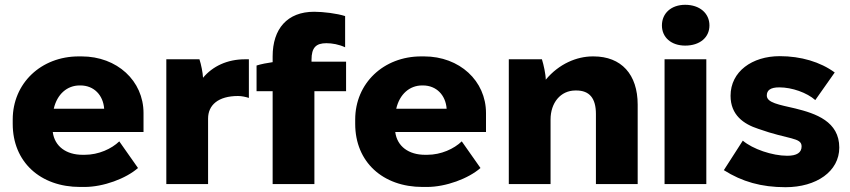

<svg xmlns="http://www.w3.org/2000/svg" viewBox="-20 -767 3540 800"><path d="M314 12H332C411 12 505 -23 555 -67L477 -178C445 -147 391 -122 333 -122H324C256 -122 208 -157 200 -216V-217H578V-296C578 -430 468 -532 320 -532H308C151 -532 33 -420 33 -269V-251C33 -92 148 12 314 12ZM204 -314C218 -375 260 -411 312 -411H315C372 -411 410 -370 414 -314Z M673 0H847V-273C847 -329 889 -367 972 -367C987 -367 1005 -363 1017 -359V-520H1001C927 -520 866 -491 826 -443C825 -464 818 -499 811 -520H673Z M1116 0H1290V-387H1422V-510H1278V-518C1278 -569 1297 -587 1340 -587C1364 -587 1392 -582 1418 -570V-700C1384 -711 1327 -718 1289 -718C1177 -718 1116 -647 1116 -532V-508C1094 -505 1068 -500 1049 -494V-387H1116Z M1741 12H1759C1838 12 1932 -23 1982 -67L1904 -178C1872 -147 1818 -122 1760 -122H1751C1683 -122 1635 -157 1627 -216V-217H2005V-296C2005 -430 1895 -532 1747 -532H1735C1578 -532 1460 -420 1460 -269V-251C1460 -92 1575 12 1741 12ZM1631 -314C1645 -375 1687 -411 1739 -411H1742C1799 -411 1837 -370 1841 -314Z M2100 0H2274V-269C2274 -338 2315 -390 2378 -390H2381C2436 -390 2463 -358 2463 -292V0H2637V-331C2637 -457 2569 -532 2453 -532H2450C2383 -532 2309 -501 2254 -435C2254 -457 2245 -498 2238 -520H2100Z M2835 -577C2896 -577 2936 -611 2936 -661C2936 -712 2895 -747 2835 -747C2777 -747 2738 -712 2738 -661C2738 -611 2777 -577 2835 -577ZM2749 0H2923V-520H2749Z M3253 13C3382 13 3477 -53 3477 -152C3477 -261 3379 -294 3294 -315C3225 -331 3175 -339 3175 -369C3175 -390 3189 -403 3227 -403C3280 -403 3342 -381 3377 -350L3458 -465C3398 -509 3317 -533 3229 -533C3114 -533 3024 -469 3024 -368C3024 -288 3078 -250 3140 -230C3266 -185 3320 -195 3320 -157C3320 -131 3300 -118 3260 -118C3198 -118 3116 -146 3075 -181L2996 -58C3072 -10 3152 13 3253 13Z"/></svg>

Font: Fixel Display ExtraBold
Style: Regular
Weight: 800
Designer: AlfaBravo + MacPaw
Foundry: Kyrylo Tkachov, Marchela Mozhyna, Serhii Makarenko, Maria Weinstein, Zakhar Kryvoshyya
Version: Version 1.211